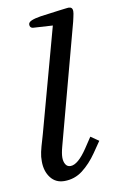

<svg xmlns="http://www.w3.org/2000/svg" viewBox="-79 -699 443 751"><g transform="rotate(-10 143.0 -323.5)"><path d="M57.6 -166Q48.8 -137.2 44.7 -118.4Q40.5 -99.6 41 -81.1Q41 -42.5 60.8 -16.6Q80.6 9.3 115.2 9.3Q155.8 9.3 187.7 -15.1Q219.7 -39.6 246.6 -78.6L276.4 -122.1L244.6 -144L216.8 -102.1Q178.2 -44.4 148.9 -44.4Q135.7 -44.4 129.2 -55.4Q122.6 -66.4 122.6 -82.5Q122.6 -98.6 129.9 -125.5L256.8 -599.1Q257.3 -602.1 260.7 -616.5Q264.2 -630.9 264.2 -638.7Q264.2 -647.9 260 -651.9Q255.9 -655.8 247.6 -655.8Q244.6 -655.8 237.8 -654.8L210.4 -651.4Q158.7 -645 135.3 -641.4Q111.8 -637.7 98.6 -632.1Q85.4 -626.5 85.4 -617.2Q85.4 -604.5 97.2 -602.5L175.8 -597.7L63.5 -186.5Z"/></g></svg>

Font: Radley
Style: Italic
Weight: 400
Italic angle: -12°
Designer: Vernon Adams
Foundry: Vernon Adams
Version: Version 1.003; ttfautohint (v1.6)